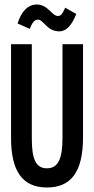

<svg xmlns="http://www.w3.org/2000/svg" viewBox="-20 -819 415 851"><path d="M269 -785C259 -763 252 -748 237 -748C210 -748 193 -799 143 -799C103 -799 74 -767 58 -715L112 -691C122 -717 132 -732 148 -732C174 -732 187 -680 243 -680C275 -680 300 -710 318 -757ZM188 12C291 12 348 -52 348 -210V-623H257V-209C257 -122 241 -73 188 -73C137 -73 121 -117 121 -206V-623H29V-207C29 -64 77 12 188 12Z"/></svg>

Font: Inconsolata Condensed
Style: Bold
Weight: 700
Width: 3
Monospace: yes
Designer: Raph Levien, Cyreal, Brenton Simpson
Foundry: Raph Levien, Cyreal, Google
Version: Version 3.100